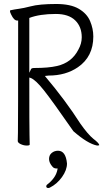

<svg xmlns="http://www.w3.org/2000/svg" viewBox="-20 -724 540 963"><path d="M212 210Q212 207 215 203Q260 169 268 127L269 121H263Q251 121 244 113Q226 93 226 73.5Q226 54 239.5 43Q253 32 271 32Q310 32 316 96Q316 129 291 164Q266 199 230 217Q226 219 222 219Q212 219 212 210ZM371 -387Q310 -345 224 -345L205 -343Q309 -220 383 -104Q421 -50 448 -28Q477 -6 478 4Q475 6 467 6Q420 -3 348 -66Q241 -220 199.5 -272Q158 -324 134 -333L127 -335V-328Q127 -81 128 -48.5Q129 -16 129 1Q129 6 114 6Q99 6 84 -1Q69 -8 69 -17Q69 -29 70 -58.5Q71 -88 71 -616V-621H66Q50 -621 36 -651Q30 -663 30 -668Q30 -673 35 -673Q53 -677 75.5 -680Q98 -683 133 -692Q177 -704 262 -704Q334 -704 375 -680Q416 -656 432 -618Q448 -580 448 -541Q448 -440 371 -387ZM136 -378Q139 -383 153 -383Q223 -383 266 -393Q340 -410 373 -475Q390 -505 390 -537Q390 -590 357 -622Q324 -654 260 -654Q179 -654 127 -634V-359Z"/></svg>

Font: Moon Stars Kai T HW Light
Style: Regular
Weight: 300
Designer: GuiWonder
Version: Version 1.101